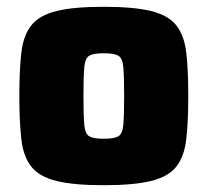

<svg xmlns="http://www.w3.org/2000/svg" viewBox="-20 -538 612 566"><path d="M286 8Q197 8 146.5 -4.5Q96 -17 72.5 -46.5Q49 -76 43 -127Q37 -178 37 -255Q37 -333 43 -383.5Q49 -434 72.5 -463.5Q96 -493 146.5 -505.5Q197 -518 286 -518Q374 -518 425 -505.5Q476 -493 499.5 -463.5Q523 -434 529 -383.5Q535 -333 535 -255Q535 -178 529 -127Q523 -76 499.5 -46.5Q476 -17 425 -4.5Q374 8 286 8ZM286 -129Q316 -129 328.5 -136Q341 -143 343.5 -169.5Q346 -196 346 -255Q346 -314 343.5 -340.5Q341 -367 328.5 -374Q316 -381 286 -381Q256 -381 243.5 -374Q231 -367 228.5 -340.5Q226 -314 226 -255Q226 -196 228.5 -169.5Q231 -143 243.5 -136Q256 -129 286 -129Z"/></svg>

Font: Saira ExtraBold
Style: Regular
Weight: 800
Designer: Hector Gatti with collaboration of the Omnibus-Type team
Foundry: Omnibus-Type
Version: Version 1.100; ttfautohint (v1.8.3)